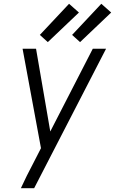

<svg xmlns="http://www.w3.org/2000/svg" viewBox="-20 -787 616 1012"><path d="M90 205H160L539 -530H469L245 -94L170 -530H99L196 -6L155 74Q138 106 121.5 139Q105 172 90 205ZM402 -565 566 -721 514 -767 360 -603ZM232 -565 396 -721 344 -767 190 -603Z"/></svg>

Font: Iosevka Sparkle Light Oblique
Style: Regular
Weight: 300
Italic angle: -9°
Designer: Belleve Invis
Foundry: Belleve Invis
Version: Version 4.5.0; ttfautohint (v1.8.3)